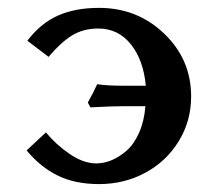

<svg xmlns="http://www.w3.org/2000/svg" viewBox="-20 -460 517 490"><path d="M295.9 -241.2H352.1Q346.2 -306.6 314 -346.9Q281.7 -387.2 231 -387.2Q192.4 -387.2 163.6 -369.4Q134.8 -351.6 104 -314.9L49.8 -356Q83.5 -400.4 127.7 -420.2Q171.9 -439.9 232.9 -439.9Q330.6 -439.9 399.2 -374Q467.8 -308.1 467.8 -213.9Q467.8 -150.9 436 -99.4Q404.3 -47.9 350.6 -19Q296.9 9.8 232.9 9.8Q171.4 9.8 127.2 -12Q83 -33.7 47.9 -76.2L97.2 -122.1Q123 -90.8 158 -66.9Q192.9 -43 226.1 -43Q245.1 -43 264.6 -51Q284.2 -59.1 303 -75.4Q321.8 -91.8 335 -121.3Q348.1 -150.9 351.1 -189H295.9Q265.1 -189 210.9 -186L204.1 -198.2Q218.3 -223.6 228 -245.1Q252.9 -241.2 295.9 -241.2Z"/></svg>

Font: Linear Smooth
Style: Bold
Weight: 700
Designer: Philipp H. Poll, Flanker
Foundry: Philipp H. Poll, reworked by Flanker
Version: Version 1.061 | FøM Fix